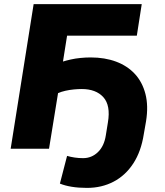

<svg xmlns="http://www.w3.org/2000/svg" viewBox="-20 -725 802 936"><path d="M404 191Q363 191 329.5 185.5Q296 180 272 170L307 35Q324 40 344 43Q364 46 385 46Q427 46 457.5 16.5Q488 -13 496 -66L506 -128Q520 -211 484 -251Q448 -291 378 -291Q361 -291 340 -289Q319 -287 299 -282.5Q279 -278 263 -271L219 0H32L144 -705H671L647 -551H307L287 -425Q303 -430 325 -435Q347 -440 372.5 -442.5Q398 -445 422 -445Q491 -445 546 -424.5Q601 -404 637.5 -364.5Q674 -325 689 -267Q704 -209 692 -134L681 -71Q668 13 630 71.5Q592 130 534 160.5Q476 191 404 191Z"/></svg>

Font: Nunito Sans 10pt Black
Style: Italic
Weight: 900
Italic angle: -9°
Designer: Vernon Adams
Foundry: Vernon Adams
Version: Version 3.101;gftools[0.9.27]